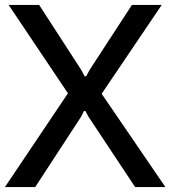

<svg xmlns="http://www.w3.org/2000/svg" viewBox="-20 -760 692 780"><path d="M256 -381 15 -740H139L310 -476L324 -450H330L344 -476L516 -740H637L393 -379L652 0H529L340 -285L327 -309H321L309 -285L123 0H0Z"/></svg>

Font: Encode Sans Narrow
Style: Medium
Weight: 500
Designer: Pablo Impallari, Andres Torresi
Foundry: Pablo Impallari, Andres Torresi
Version: Version 1.000; ttfautohint (v1.00) -l 8 -r 50 -G 200 -x 14 -